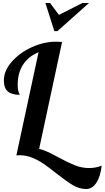

<svg xmlns="http://www.w3.org/2000/svg" viewBox="-20 -1020 703 1290"><path d="M285 -1000 345 -811H366L578 -1000H534L376 -920L316 -1000ZM470.5 224.5C499.5 241.5 529 250 559 250C586.3 250 609.2 236 627.5 208C645.8 180 657.7 141.7 663 93C637 103.7 609 109 579 109C545.7 109 513.7 102.8 483 90.5C452.3 78.2 415.3 60.3 372 37C344 21.7 320.2 9.5 300.5 0.5C280.8 -8.5 261.7 -15.3 243 -20L397 -738C379.7 -739.3 366.3 -740 357 -740C302.3 -740 247.7 -727.5 193 -702.5C138.3 -677.5 93.5 -644.8 58.5 -604.5C23.5 -564.2 6 -522.7 6 -480C6 -445.3 14.8 -420.5 32.5 -405.5C50.2 -390.5 77 -383 113 -383C113 -384.3 110.7 -389.8 106 -399.5C101.3 -409.2 99 -426.3 99 -451C99 -504.3 111.2 -549.5 135.5 -586.5C159.8 -623.5 194.3 -651 239 -669L90 24C95.3 23.3 103 23 113 23C141.7 23 169.8 28.7 197.5 40C225.2 51.3 250.8 65.2 274.5 81.5C298.2 97.8 326.7 119.3 360 146C404.7 181.3 441.5 207.5 470.5 224.5Z"/></svg>

Font: DonutKreme
Style: Regular
Weight: 400
Designer: Impallari Type
Foundry: Impallari Type
Version: Version 2.100